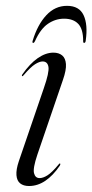

<svg xmlns="http://www.w3.org/2000/svg" viewBox="-20 -614 309 642"><path d="M112.5 -18.5Q98 -18.5 93.8 -34.8Q89.5 -51 105 -97L190.5 -347Q202 -380 200.5 -399.8Q199 -419.5 187.8 -428.8Q176.5 -438 158.5 -438Q133 -438 106.5 -419.8Q80 -401.5 54.5 -365Q53.5 -363 53.2 -361.8Q53 -360.5 53.5 -359.5Q55 -359 56.2 -359.8Q57.5 -360.5 59 -362.5Q82.5 -390 97.2 -399.2Q112 -408.5 122.5 -408.5Q139 -408.5 142 -390.2Q145 -372 126.5 -319L43 -75Q33.5 -47 35 -28.2Q36.5 -9.5 47.5 -0.8Q58.5 8 77 8Q105.5 8 131.2 -9.2Q157 -26.5 180 -60Q181.5 -63 181.8 -64.8Q182 -66.5 181 -67Q179.5 -67.5 178.2 -66.8Q177 -66 175.5 -63.5Q153.5 -37 138.8 -27.8Q124 -18.5 112.5 -18.5ZM194.2 -551.5Q165.4 -551.5 140.4 -534.5Q115.4 -517.5 97 -476.5Q94.3 -470.5 91.1 -470.5Q89.3 -470.5 88.6 -472.2Q88 -474 89.3 -478Q105.5 -531.5 134.8 -563Q164 -594.5 204.1 -594.5Q245 -594.5 259.6 -563Q274.3 -531.5 266.6 -478Q266.2 -474 264.6 -472.2Q263 -470.5 261.2 -470.5Q258.1 -470.5 258.1 -476.5Q258.1 -517 241.6 -534.2Q225.2 -551.5 194.2 -551.5Z"/></svg>

Font: Fraunces 120pt Light
Style: Italic
Weight: 300
Italic angle: -16°
Version: Version 1.000;[b76b70a41]